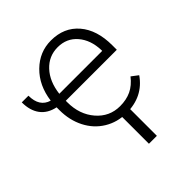

<svg xmlns="http://www.w3.org/2000/svg" viewBox="-209 -668 1003 1003"><g transform="rotate(-45 292.5 -166.0)"><path d="M342.3 9.8Q274.9 9.8 220.5 -23.4Q166 -56.6 135.7 -116Q105.5 -175.3 105.5 -249V-270Q51.3 -281.2 23.2 -318.8Q-4.9 -356.4 -4.9 -417H44.4Q44.4 -335.4 108.4 -316.4Q121.6 -415.5 184.1 -476.8Q246.6 -538.1 331.5 -538.1Q427.7 -538.1 484.1 -472.4Q540.5 -406.7 540.5 -293V-260.3H163.6V-249Q163.6 -159.2 215.1 -99.4Q266.6 -39.6 344.7 -39.6Q391.6 -39.6 427.5 -56.6Q463.4 -73.7 492.7 -111.3L529.3 -83.5Q464.8 9.8 342.3 9.8ZM331.5 -488.3Q265.6 -488.3 220.5 -439.9Q175.3 -391.6 165.5 -310.1H482.4V-316.4Q480 -392.6 439 -440.4Q397.9 -488.3 331.5 -488.3ZM370.6 205.6H312V-27.8H370.6Z"/></g></svg>

Font: RobotoInd Light
Style: Regular
Weight: 300
Designer: Google
Version: Version 2.001151; 2014